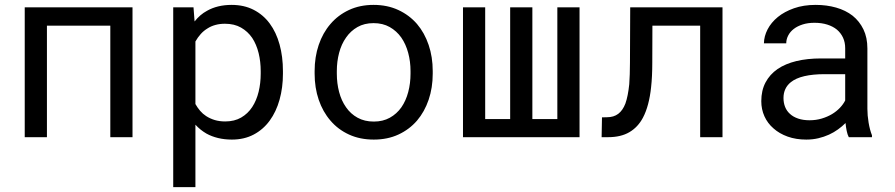

<svg xmlns="http://www.w3.org/2000/svg" viewBox="-20 -558 3641 781"><path d="M519 0V-528.3H80.6V0H170.9V-453.6H428.7V0Z M684.6 203.1H774.9V-50.8Q784.7 -40 795.9 -31Q807.1 -22 819.8 -14.6Q840.8 -2.9 866.9 3.4Q893.1 9.8 923.3 9.8Q973.1 9.8 1012 -10.7Q1050.8 -31.2 1077.1 -67.4Q1103.5 -103.5 1117.2 -152.6Q1130.9 -201.7 1130.9 -258.3V-268.6Q1130.9 -327.6 1117.2 -377.2Q1103.5 -426.8 1077.1 -462.4Q1050.8 -498 1011.7 -518.1Q972.7 -538.1 921.9 -538.1Q893.1 -538.1 867.9 -532Q842.8 -525.9 822.3 -514.2Q807.6 -506.3 794.9 -495.4Q782.2 -484.4 771.5 -470.7L767.1 -528.3H684.6ZM1040.5 -268.6V-258.3Q1040.5 -219.7 1032 -184.6Q1023.4 -149.4 1005.9 -122.6Q988.3 -95.7 960.9 -79.8Q933.6 -64 896 -64Q872.6 -64 853.3 -69.8Q834 -75.7 818.4 -85.9Q804.7 -94.7 793.9 -107.4Q783.2 -120.1 774.9 -134.8V-389.2Q784.2 -405.8 796.4 -419.4Q808.6 -433.1 824.2 -442.4Q838.4 -451.7 856.2 -456.5Q874 -461.4 895 -461.4Q933.1 -461.4 960.4 -445.8Q987.8 -430.2 1005.9 -403.8Q1023.4 -377 1032 -342Q1040.5 -307.1 1040.5 -268.6Z M1259.8 -269V-258.3Q1259.8 -201.2 1276.4 -152.3Q1293 -103.5 1324.2 -67.4Q1355 -31.2 1399.7 -10.7Q1444.3 9.8 1500.5 9.8Q1556.2 9.8 1600.6 -10.7Q1645 -31.2 1676.3 -67.4Q1707 -103.5 1723.6 -152.3Q1740.2 -201.2 1740.2 -258.3V-269Q1740.2 -326.2 1723.6 -375.2Q1707 -424.3 1676.3 -460.4Q1645 -496.6 1600.3 -517.3Q1555.7 -538.1 1499.5 -538.1Q1443.8 -538.1 1399.4 -517.3Q1355 -496.6 1324.2 -460.4Q1293 -424.3 1276.4 -375.2Q1259.8 -326.2 1259.8 -269ZM1350.1 -258.3V-269Q1350.1 -307.6 1359.4 -343Q1368.7 -378.4 1387.7 -405.3Q1406.2 -432.1 1434.1 -448Q1461.9 -463.9 1499.5 -463.9Q1537.1 -463.9 1565.2 -448Q1593.3 -432.1 1612.3 -405.3Q1630.9 -378.4 1640.4 -343Q1649.9 -307.6 1649.9 -269V-258.3Q1649.9 -219.2 1640.6 -183.8Q1631.3 -148.4 1612.8 -121.6Q1593.8 -94.7 1565.7 -79.1Q1537.6 -63.5 1500.5 -63.5Q1462.9 -63.5 1434.6 -79.1Q1406.2 -94.7 1387.7 -121.6Q1368.7 -148.4 1359.4 -183.8Q1350.1 -219.2 1350.1 -258.3Z M1953.6 -528.3H1863.3V0H2337.4V-528.3H2247.1V-73.7H2145.5V-528.3H2055.2V-73.7H1953.6Z M2918.9 -528.3H2543.5L2542.5 -302.2Q2542.5 -277.8 2541.7 -256.1Q2541 -234.4 2539.6 -215.3Q2537.1 -191.4 2533.2 -171.6Q2529.3 -151.9 2523.9 -136.7Q2513.2 -108.9 2494.9 -95Q2476.6 -81.1 2448.7 -81.1L2428.7 -80.6L2427.2 0H2453.6Q2505.4 0 2540 -20.3Q2574.7 -40.5 2595.2 -79.1Q2607.9 -103 2616.2 -134.3Q2624.5 -165.5 2628.4 -202.6Q2630.9 -225.1 2632.1 -250.2Q2633.3 -275.4 2633.3 -302.2L2633.8 -453.6H2828.1V0H2918.9Z M3432.6 0H3526.9V-7.8Q3518.1 -29.8 3513.2 -59.3Q3508.3 -88.9 3508.3 -115.2V-360.8Q3508.3 -405.3 3492.2 -438.5Q3476.1 -471.7 3448.2 -494.1Q3419.9 -516.1 3381.3 -527.1Q3342.8 -538.1 3297.9 -538.1Q3248.5 -538.1 3209.7 -524.4Q3170.9 -510.7 3144 -488.8Q3116.7 -466.3 3102.3 -438.5Q3087.9 -410.6 3087.4 -381.8H3178.2Q3178.2 -398.4 3186.3 -413.8Q3194.3 -429.2 3209 -440.4Q3223.6 -451.7 3244.9 -458.5Q3266.1 -465.3 3293 -465.3Q3321.8 -465.3 3345 -458Q3368.2 -450.7 3384.3 -437.5Q3400.4 -423.8 3409.2 -404.8Q3418 -385.7 3418 -361.8V-320.3H3319.3Q3264.2 -320.3 3219.5 -309.6Q3174.8 -298.8 3143.1 -277.3Q3111.3 -255.4 3094 -222.7Q3076.7 -189.9 3076.7 -146.5Q3076.7 -113.3 3089.6 -84.7Q3102.5 -56.2 3126.5 -35.6Q3149.9 -14.6 3183.8 -2.4Q3217.8 9.8 3259.8 9.8Q3285.6 9.8 3308.6 4.4Q3331.5 -1 3352.1 -10.3Q3372.1 -19.5 3388.9 -31.7Q3405.8 -43.9 3419.4 -57.6Q3420.9 -41 3424.1 -25.6Q3427.2 -10.3 3432.6 0ZM3272.9 -68.8Q3246.6 -68.8 3226.6 -75.7Q3206.5 -82.5 3193.4 -94.7Q3180.2 -106.4 3173.6 -123Q3167 -139.6 3167 -159.2Q3167 -179.7 3174.6 -195.8Q3182.1 -211.9 3196.8 -223.6Q3217.3 -240.2 3252.2 -248.3Q3287.1 -256.3 3334 -256.3H3418V-149.4Q3410.2 -133.8 3396.5 -119.4Q3382.8 -105 3364.3 -93.8Q3345.2 -82.5 3322.3 -75.7Q3299.3 -68.8 3272.9 -68.8Z"/></svg>

Font: RobotoMono Nerd Font
Style: Regular
Weight: 400
Monospace: yes
Designer: Google
Version: Version 3.000;Nerd Fonts 3.2.1